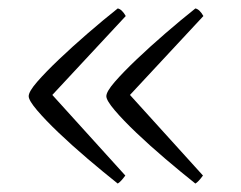

<svg xmlns="http://www.w3.org/2000/svg" viewBox="-20 -487 570 455"><path d="M259 -52Q225 -79 188 -110.5Q151 -142 119.5 -172Q88 -202 68 -225.5Q48 -249 48 -259Q48 -270 68 -293Q88 -316 119.5 -346Q151 -376 188 -408Q225 -440 259 -467Q269 -465 278 -449L104 -262L277 -71Q266 -56 259 -52ZM443 -52Q409 -79 372 -110.5Q335 -142 303.5 -172Q272 -202 252 -225.5Q232 -249 232 -259Q232 -270 252 -293Q272 -316 303.5 -346Q335 -376 372 -408Q409 -440 443 -467Q453 -465 462 -449L288 -262L461 -71Q450 -56 443 -52Z"/></svg>

Font: Texturina 72pt Thin
Style: Regular
Weight: 100
Designer: Guillermo Torres Carreño
Foundry: Omnibus-Type
Version: Version 1.002; ttfautohint (v1.8.3)